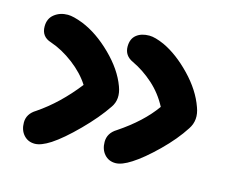

<svg xmlns="http://www.w3.org/2000/svg" viewBox="-75 -592 813 680"><g transform="rotate(15 332.0 -252.5)"><path d="M395 -22.9Q370.1 -22.9 354.5 -40.5Q338.9 -58.1 338.9 -85.9Q338.9 -118.2 370.1 -137.2Q454.1 -193.4 499 -256.8Q475.6 -301.3 439.5 -333.5Q403.3 -365.7 362.8 -384.8Q330.1 -399.4 330.1 -433.1Q330.1 -461.4 347.9 -475.8Q365.7 -490.2 395 -490.2Q416 -490.2 450.2 -475.1Q502.4 -450.7 552.7 -398.4Q603 -346.2 623 -289.1Q639.6 -245.1 616.2 -210Q586.4 -163.6 538.1 -116.2Q489.7 -68.8 452.1 -44.9Q418 -22.9 395 -22.9ZM101.1 -15.1Q76.2 -15.1 60.5 -32.7Q44.9 -50.3 44.9 -78.1Q44.9 -109.9 76.2 -128.9Q151.4 -179.7 214.8 -261.2Q190.9 -298.8 149.2 -330.6Q107.4 -362.3 64 -377Q27.8 -388.2 27.8 -425.8Q27.8 -455.1 48.3 -470.9Q68.8 -486.8 97.2 -486.8Q117.2 -486.8 152.8 -473.1Q209.5 -450.2 262.9 -397.7Q316.4 -345.2 336.9 -289.1Q353.5 -245.1 331.1 -212.9Q299.3 -165.5 247.8 -113.8Q196.3 -62 158.2 -37.1Q124 -15.1 101.1 -15.1Z"/></g></svg>

Font: Shantell Sans Irregular
Style: Regular
Weight: 600
Designer: Stephen Nixon, Anya Danilova, Shantell Martin
Foundry: Arrow Type
Version: Version 1.006;[9816181b4]